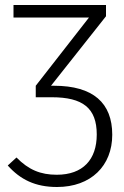

<svg xmlns="http://www.w3.org/2000/svg" viewBox="-20 -543 496 768"><path d="M196 -200H184L404 -478V-523H34V-473H336L123 -200V-154H187C311 -154 367 -111 367 -5C367 95 312 156 207 156C142 156 94 136 46 87L11 119C61 175 121 205 208 205C344 205 429 120 429 -4C429 -131 353 -200 196 -200Z"/></svg>

Font: FiraGO Light
Style: Regular
Weight: 300
Designer: bBox Type
Foundry: bBox Type GmbH
Version: Version 1.001;PS 001.001;hotconv 1.0.88;makeotf.lib2.5.64775